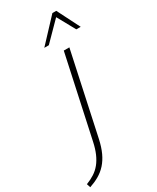

<svg xmlns="http://www.w3.org/2000/svg" viewBox="-335 -980 1022 1252"><g transform="rotate(-30 176.0 -353.5)"><path d="M110 -47 242 -658H284L152 -44Q140 11 121.5 51Q103 91 77 120Q51 149 18 168Q-15 187 -54 200L-63 172Q-29 159 -1 141Q27 123 48 97Q69 71 84.5 35.5Q100 0 110 -47ZM141 -737 300 -907H329L318 -882L175 -737ZM382 -737 302 -882 300 -907H329L415 -737Z"/></g></svg>

Font: Ysabeau Infant ExtraLight
Style: Italic
Weight: 250
Italic angle: -12°
Designer: Christian Thalmann (Catharsis Fonts)
Version: Version 2.001;gftools[0.9.30]; featfreeze: ss01,ss02,lnum